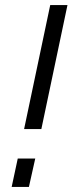

<svg xmlns="http://www.w3.org/2000/svg" viewBox="-20 -737 288 757"><path d="M75 -228 178 -717H246L143 -228ZM26 0 50 -112H119L94 0Z"/></svg>

Font: Raleway-v4020
Style: Italic
Weight: 400
Italic angle: -12°
Designer: Matt McInerney, Pablo Impallari, Rodrigo Fuenzalida
Foundry: Matt McInerney, Pablo Impallari, Rodrigo Fuenzalida
Version: Version 4.020;PS 004.020;hotconv 1.0.88;makeotf.lib2.5.64775